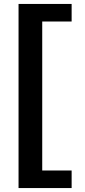

<svg xmlns="http://www.w3.org/2000/svg" viewBox="-20 -731 429 973"><path d="M74 222V-711H194V222ZM74 222V133H343V222ZM74 -622V-711H343V-622Z"/></svg>

Font: Ysabeau ExtraBold
Style: Regular
Weight: 800
Designer: Christian Thalmann (Catharsis Fonts)
Version: Version 2.002